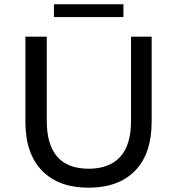

<svg xmlns="http://www.w3.org/2000/svg" viewBox="-20 -872 831 900"><path d="M99.1 -301.8V-700.2H199.2V-306.2Q199.2 -81.1 396 -81.1Q492.2 -81.1 543.2 -136.5Q594.2 -191.9 594.2 -306.2V-700.2H690.9V-301.8Q690.9 -150.9 613 -71.5Q535.2 7.8 395 7.8Q254.9 7.8 177 -72Q99.1 -151.9 99.1 -301.8ZM232.9 -792V-852.1H558.6V-792Z"/></svg>

Font: Montserrat Medium
Style: Regular
Weight: 500
Designer: Julieta Ulanovsky
Foundry: Julieta Ulanovsky
Version: Version 7.200